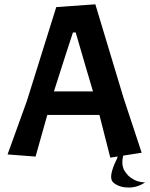

<svg xmlns="http://www.w3.org/2000/svg" viewBox="-20 -715 684 878"><path d="M326.2 -566.4Q322.3 -566.4 313.5 -566.4Q291 -499 226.6 -296.9Q271.5 -296.9 405.3 -296.9Q384.8 -364.3 326.2 -566.4ZM484.4 5.9Q471.7 -43 434.6 -189.5Q375 -189.5 196.3 -189.5Q182.6 -141.6 142.6 1Q111.3 -2 14.6 -8.8Q37.1 -70.3 102.5 -252Q136.7 -359.4 237.3 -682.6Q282.2 -685.5 416 -695.3Q448.2 -587.9 544.9 -267.6Q565.4 -204.1 627.9 -16.6Q591.8 -10.7 484.4 5.9ZM600.6 -91.8Q559.6 -55.7 545.9 -11.7Q532.2 33.2 547.9 63.5Q555.7 76.2 565.4 86.9Q575.2 96.7 588.9 104.5Q601.6 112.3 615.2 115.2Q628.9 119.1 643.6 119.1Q608.4 142.6 568.4 142.6Q567.4 142.6 566.4 142.6Q528.3 142.6 501 122.1Q484.4 109.4 489.3 80.1Q495.1 50.8 511.7 17.6Q532.2 -21.5 494.1 -22.5Q456.1 -23.4 500 -70.3Q534.2 -77.1 600.6 -91.8Z"/></svg>

Font: Acme Polish
Style: Regular
Weight: 400
Designer: Juan Pablo del Peral
Version: Version 1.002